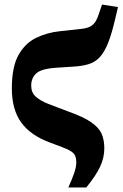

<svg xmlns="http://www.w3.org/2000/svg" viewBox="-20 -617 540 843"><path d="M280 206Q296 171 305.5 143.5Q315 116 315 96Q315 72 305.5 59.5Q296 47 271 36.5Q246 26 197 8Q114 -23 73 -79.5Q32 -136 32 -229Q32 -323 61 -375Q90 -427 138 -450.5Q186 -474 243 -480L335 -490Q365 -493 379.5 -502.5Q394 -512 401.5 -526Q409 -540 414 -556L428 -597L498 -586L486 -535Q471 -470 455 -429.5Q439 -389 418.5 -366.5Q398 -344 368 -335Q338 -326 295 -324L233 -320Q163 -316 140 -295.5Q117 -275 117 -241Q117 -211 136.5 -193Q156 -175 193 -160.5Q230 -146 281 -127Q346 -104 380 -80.5Q414 -57 426 -30Q438 -3 438 34Q438 75 420 114Q402 153 359 206Z"/></svg>

Font: Source Serif 4 Black
Style: Regular
Weight: 900
Designer: Frank Grießhammer
Foundry: Adobe
Version: Version 4.005;hotconv 1.1.0;makeotfexe 2.6.0